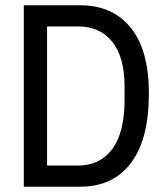

<svg xmlns="http://www.w3.org/2000/svg" viewBox="-20 -706 632 726"><path d="M70 -686H283Q406 -686 474.5 -601Q543 -516 543 -353Q543 -179 475 -89.5Q407 0 283 0H70ZM158 -80H275Q358 -80 404.5 -142.5Q451 -205 451 -328V-378Q451 -490 404.5 -548Q358 -606 275 -606H158Z"/></svg>

Font: Archivo Narrow
Style: Regular
Weight: 400
Designer: Hector Gatti
Foundry: Omnibus-Type
Version: Version 1.003